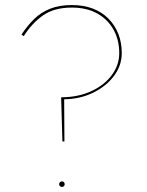

<svg xmlns="http://www.w3.org/2000/svg" viewBox="-20 -730 582 760"><path d="M452 -520Q452 -472 422 -432Q392 -392 340 -368.5Q288 -345 223 -345H222L227 -170H235L234 -337Q298 -338 349.5 -363.5Q401 -389 431.5 -430Q462 -471 462 -520Q462 -561 448.5 -595.5Q435 -630 409.5 -656Q384 -682 347.5 -696Q311 -710 264 -710Q215 -710 178.5 -695.5Q142 -681 115 -654.5Q88 -628 65 -593L74 -587Q107 -639 151 -669.5Q195 -700 264 -700Q324 -700 366 -676Q408 -652 430 -611.5Q452 -571 452 -520ZM214 -1Q214 4 217.5 7Q221 10 225 10Q230 10 233 7Q236 4 236 -1Q236 -6 233 -9Q230 -12 225 -12Q221 -12 217.5 -9Q214 -6 214 -1Z"/></svg>

Font: Jost Thin
Style: Regular
Weight: 250
Version: Version 3.710